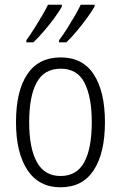

<svg xmlns="http://www.w3.org/2000/svg" viewBox="-20 -786 514 816"><path d="M426 -267Q426 -136 378.5 -63Q331 10 237 10Q145 10 96.5 -63.5Q48 -137 48 -267Q48 -399 96 -470.5Q144 -542 238 -542Q332 -542 379 -469Q426 -396 426 -267ZM104 -267Q104 -157 136.5 -97.5Q169 -38 237 -38Q306 -38 338 -96.5Q370 -155 370 -267Q370 -373 339.5 -433.5Q309 -494 238 -494Q168 -494 136 -435.5Q104 -377 104 -267ZM382 -758Q371 -739 350.5 -710.5Q330 -682 306 -653.5Q282 -625 262 -606H231V-615Q247 -636 265 -664.5Q283 -693 299 -720.5Q315 -748 323 -766H382ZM243 -758Q232 -738 211.5 -710Q191 -682 167 -654Q143 -626 122 -606H92V-615Q108 -637 126 -665.5Q144 -694 159.5 -720.5Q175 -747 184 -766H243Z"/></svg>

Font: Noto Sans Georgian Condensed Light
Style: Regular
Weight: 300
Width: 3
Designer: Monotype Design Team, Akaki Razmadze
Foundry: Google LLC
Version: Version 2.005; ttfautohint (v1.8.4.7-5d5b)